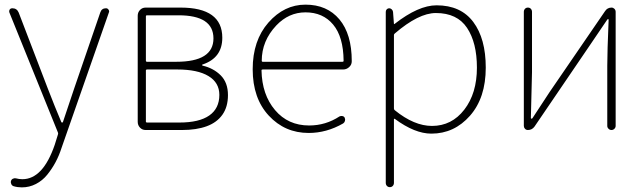

<svg xmlns="http://www.w3.org/2000/svg" viewBox="-20 -560 2776 827"><path d="M74.2 247.1Q55.7 247.1 39.1 242.2Q32.2 240.2 28.8 233.4Q25.4 226.6 27.3 219.7Q29.3 212.9 35.2 210Q41 207 47.9 208Q62.5 211.9 76.2 211.9Q165 211.9 215.8 63.5L229.5 19.5Q231.4 14.6 229.5 10.7L20.5 -505.9Q19.5 -507.8 19.5 -510.7Q19.5 -514.6 21.5 -518.6Q25.4 -524.4 33.2 -524.4Q52.7 -524.4 60.5 -505.9L185.5 -179.7Q216.8 -98.6 244.1 -34.2Q245.1 -32.2 247.6 -32.2Q250 -32.2 251 -34.2Q258.8 -56.6 299.8 -179.7L412.1 -506.8Q418 -524.4 436.5 -524.4Q443.4 -524.4 447.3 -518.6Q450.2 -514.6 450.2 -510.7Q450.2 -508.8 449.2 -506.8L245.1 77.1Q234.4 110.4 219.2 138.7Q204.1 167 183.6 192.4Q163.1 217.8 134.8 232.4Q106.4 247.1 74.2 247.1Z M607.4 0Q592.8 0 583 -10.3Q573.2 -20.5 573.2 -35.2V-492.2Q573.2 -506.8 583 -517.1Q592.8 -527.3 607.4 -527.3H757.8Q937.5 -527.3 937.5 -397.5Q937.5 -310.5 852.5 -282.2Q850.6 -282.2 850.6 -280.3Q850.6 -278.3 852.5 -277.3Q899.4 -266.6 930.7 -235.4Q961.9 -204.1 961.9 -150.4Q961.9 -99.6 938 -65.9Q914.1 -32.2 870.1 -16.1Q826.2 0 763.7 0ZM608.4 -298.8Q608.4 -293.9 613.3 -293.9H739.3Q899.4 -293.9 899.4 -394.5Q899.4 -494.1 749 -494.1H613.3Q608.4 -494.1 608.4 -489.3ZM608.4 -36.1Q608.4 -32.2 613.3 -32.2H752.9Q837.9 -32.2 881.3 -62.5Q924.8 -92.8 924.8 -151.4Q924.8 -204.1 877.9 -232.4Q831.1 -260.7 744.1 -260.7H613.3Q608.4 -260.7 608.4 -256.8Z M1309.6 12.7Q1207 12.7 1137.7 -62Q1068.4 -136.7 1068.4 -261.7Q1068.4 -385.7 1136.2 -462.9Q1204.1 -540 1295.9 -540Q1388.7 -540 1441.9 -476.6Q1495.1 -413.1 1495.1 -296.9V-295.9Q1495.1 -281.2 1483.9 -271Q1472.7 -260.7 1458 -260.7H1111.3Q1106.4 -260.7 1106.4 -256.8Q1108.4 -152.3 1164.6 -85.9Q1220.7 -19.5 1311.5 -19.5Q1382.8 -19.5 1442.4 -58.6Q1448.2 -61.5 1455.1 -60.1Q1461.9 -58.6 1464.8 -52.7Q1467.8 -45.9 1465.8 -39.1Q1463.9 -32.2 1458 -28.3Q1386.7 12.7 1309.6 12.7ZM1107.4 -297.9Q1107.4 -293.9 1111.3 -293.9H1455.1Q1460 -293.9 1460 -297.9V-298.8Q1459 -401.4 1415 -454.1Q1371.1 -506.8 1295.9 -506.8Q1223.6 -506.8 1169.9 -450.2Q1107.4 -383.8 1107.4 -297.9Z M1680.7 -416Q1676.8 -413.1 1676.8 -409.2V-92.8Q1676.8 -87.9 1680.7 -85Q1763.7 -17.6 1840.8 -17.6Q1925.8 -17.6 1980 -87.9Q2034.2 -158.2 2034.2 -268.6Q2034.2 -376 1991.7 -439.9Q1949.2 -503.9 1857.4 -503.9Q1783.2 -503.9 1680.7 -416ZM1641.6 227.5V-508.8Q1641.6 -515.6 1646 -520Q1650.4 -524.4 1656.2 -524.4Q1662.1 -524.4 1667 -520Q1671.9 -515.6 1672.9 -508.8L1676.8 -457Q1676.8 -456.1 1677.7 -456.1Q1678.7 -456.1 1679.7 -457Q1782.2 -537.1 1860.4 -537.1Q1964.8 -537.1 2018.6 -465.3Q2072.3 -393.6 2072.3 -268.6Q2072.3 -138.7 2004.4 -61.5Q1936.5 15.6 1837.9 15.6Q1766.6 15.6 1680.7 -47.9Q1676.8 -49.8 1676.8 -45.9V227.5Q1676.8 235.4 1671.9 240.7Q1667 246.1 1659.2 246.1Q1651.4 246.1 1646.5 240.7Q1641.6 235.4 1641.6 227.5Z M2253.9 0Q2246.1 0 2241.2 -5.4Q2236.3 -10.7 2236.3 -17.6V-508.8Q2236.3 -516.6 2241.2 -522Q2246.1 -527.3 2253.9 -527.3Q2261.7 -527.3 2266.6 -522Q2271.5 -516.6 2271.5 -508.8V-249Q2271.5 -224.6 2266.6 -51.8Q2266.6 -48.8 2269 -48.8Q2271.5 -48.8 2273.4 -50.8Q2284.2 -67.4 2310.5 -107.4Q2336.9 -147.5 2347.7 -164.1L2585.9 -511.7Q2595.7 -527.3 2614.3 -527.3Q2621.1 -527.3 2626.5 -522Q2631.8 -516.6 2631.8 -508.8V-17.6Q2631.8 -10.7 2626.5 -5.4Q2621.1 0 2613.8 0Q2606.4 0 2601.1 -5.4Q2595.7 -10.7 2595.7 -17.6V-277.3Q2595.7 -335.9 2601.6 -475.6Q2601.6 -477.5 2599.1 -477.5Q2596.7 -477.5 2595.7 -475.6L2519.5 -363.3L2282.2 -14.6Q2271.5 0 2253.9 0Z"/></svg>

Font: Gen Jyuu Gothic ExtraLight
Style: Regular
Weight: 100
Designer: [Source Han Sans]
Ryoko NISHIZUKA  (kana & ideographs); Paul D. Hunt (Latin, Greek & Cyrillic); Wenlong ZHANG  (bopomofo
Version: Version 1.002.20150607